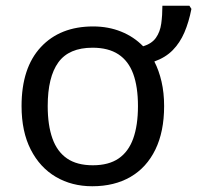

<svg xmlns="http://www.w3.org/2000/svg" viewBox="-20 -638 686 668"><path d="M551 -269Q551 -180 520.5 -117.5Q490 -55 434 -22.5Q378 10 301 10Q230 10 174.5 -22.5Q119 -55 87 -117.5Q55 -180 55 -269Q55 -402 122 -474Q189 -546 304 -546Q357 -546 401.5 -528Q446 -510 478 -477Q508 -486 522.5 -506.5Q537 -527 541 -556Q545 -585 545 -618H639L646 -607Q637 -561 621.5 -525Q606 -489 581 -463.5Q556 -438 517 -424Q533 -393 542 -354Q551 -315 551 -269ZM146 -269Q146 -202 162.5 -156Q179 -110 213.5 -86.5Q248 -63 303 -63Q358 -63 392.5 -86.5Q427 -110 443.5 -156Q460 -202 460 -269Q460 -336 443.5 -381Q427 -426 392 -449Q357 -472 302 -472Q220 -472 183 -421Q146 -370 146 -269Z"/></svg>

Font: Noto Sans Ambassadori
Style: Regular
Weight: 400
Designer: Monotype Design Team
Foundry: Monotype Imaging Inc.
Version: Version 2.013